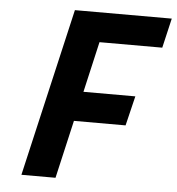

<svg xmlns="http://www.w3.org/2000/svg" viewBox="-50 -727 714 774"><g transform="rotate(5 307.0 -340.0)"><path d="M65 0 222 -680H614L586 -560H332L285 -355H495L466 -235H257L203 0Z"/></g></svg>

Font: Titillium Web
Style: Bold Italic
Weight: 700
Italic angle: -13°
Version: Version 1.002;PS 57.000;hotconv 1.0.70;makeotf.lib2.5.55311